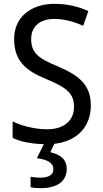

<svg xmlns="http://www.w3.org/2000/svg" viewBox="-20 -744 539 1004"><path d="M329 138C329 89 294 63 243 52L264 8C382 -5 455 -80 455 -193C455 -298 396 -349 282 -397C178 -440 143 -468 143 -541C143 -602 185 -645 264 -645C317 -645 369 -630 415 -609L442 -686C395 -708 335 -724 265 -724C140 -724 53 -652 54 -540C54 -428 112 -375 221 -331C332 -285 367 -254 367 -185C367 -116 318 -68 226 -68C162 -68 93 -86 46 -109V-23C87 -3 143 8 209 10L173 83C223 90 259 105 259 140C259 171 235 185 189 185C171 185 152 183 140 180V235C151 238 170 240 192 240C281 240 329 203 329 138Z"/></svg>

Font: Noto Sans Bengali UI SemiCondensed
Style: Regular
Weight: 400
Width: 4
Designer: Jelle Bosma - Monotype Design Team
Foundry: Monotype Imaging Inc.
Version: Version 2.003